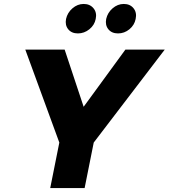

<svg xmlns="http://www.w3.org/2000/svg" viewBox="-20 -951 853 971"><path d="M614 -700H813L454 -230L408 0H234L280 -230L108 -700H307L403 -411ZM374 -782Q342 -782 325 -803Q308 -824 314 -855Q321 -887 346.5 -909Q372 -931 403 -931Q435 -931 453 -909Q471 -887 464 -855Q458 -824 432 -803Q406 -782 374 -782ZM577 -782Q545 -782 528 -803Q511 -824 517 -855Q524 -887 549.5 -909Q575 -931 606 -931Q638 -931 655.5 -909Q673 -887 666 -855Q660 -824 634.5 -803Q609 -782 577 -782Z"/></svg>

Font: Albert Sans Black
Style: Italic
Weight: 900
Italic angle: -11.25°
Designer: Andreas Rasmussen
Foundry: a.Foundry
Version: Version 1.025